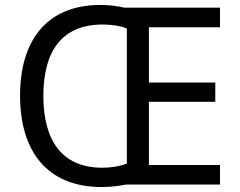

<svg xmlns="http://www.w3.org/2000/svg" viewBox="-20 -745 968 775"><path d="M386 -725C167 -725 61 -580 61 -359C61 -137 168 10 391 10C425 10 458 6 488 0H868V-79H581V-334H849V-412H581V-635H868V-714H482C453 -721 420 -725 386 -725ZM394 -646C431 -646 464 -641 492 -630V-85C465 -74 430 -68 393 -68C230 -68 155 -178 155 -358C155 -538 230 -646 394 -646Z"/></svg>

Font: Noto Sans Mro
Style: Regular
Weight: 400
Designer: Monotype Design Team
Foundry: Monotype Imaging Inc.
Version: Version 2.001